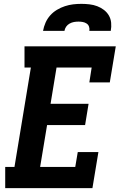

<svg xmlns="http://www.w3.org/2000/svg" viewBox="-20 -975 640 995"><path d="M7 0V-110H55L140 -625H107V-735H580L549 -548H443L455 -625H273L242 -437H439L421 -327H224L188 -110H370L383 -187H490L459 0ZM203 -815Q207 -837 216 -857.5Q225 -878 240 -895Q255 -912 275 -924Q295 -936 316.5 -943Q338 -950 359 -952.5Q380 -955 402 -955Q423 -955 444 -952.5Q465 -950 483.5 -943Q502 -936 518 -924Q534 -912 544 -895Q554 -878 556 -857Q558 -836 554 -815H443Q445 -826 441.5 -836.5Q438 -847 429 -853Q420 -859 409 -861Q398 -863 387 -863Q375 -863 363.5 -861Q352 -859 341 -853Q330 -847 323 -837Q316 -827 314 -815Z"/></svg>

Font: Iosevka Curly Slab XBdExObl
Style: Regular
Weight: 800
Width: 7
Italic angle: -9°
Monospace: yes
Designer: Belleve Invis
Foundry: Belleve Invis
Version: Version 11.1.0; ttfautohint (v1.8.3)